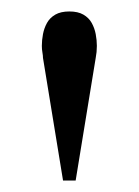

<svg xmlns="http://www.w3.org/2000/svg" viewBox="-20 -740 243 335"><path d="M90 -425 55 -639Q55 -643 54 -648.5Q53 -654 53 -660Q53 -670 55 -680.5Q57 -691 62 -700Q67 -709 76.5 -714.5Q86 -720 101 -720Q116 -720 125.5 -714.5Q135 -709 140 -700Q145 -691 147 -680.5Q149 -670 149 -660Q149 -649 147 -639L112 -425Z"/></svg>

Font: EIisabethische
Style: Book
Weight: 400
Designer: Salychow
Version: Version 1.3